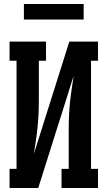

<svg xmlns="http://www.w3.org/2000/svg" viewBox="-20 -944 540 964"><path d="M28 0V-96H63V-639H28V-735H211V-639H175V-441Q175 -407 173.5 -373Q172 -339 168.5 -305Q165 -271 160 -237.5Q155 -204 150 -171L328 -735H472V-639H437V-96H472V0H289V-96H325V-294Q325 -328 326.5 -362Q328 -396 331.5 -430Q335 -464 340 -497.5Q345 -531 350 -564L172 0ZM100 -846V-924H400V-846Z"/></svg>

Font: Iosevka Slab
Style: Bold
Weight: 700
Monospace: yes
Designer: Belleve Invis
Foundry: Belleve Invis
Version: Version 11.1.1; ttfautohint (v1.8.3)